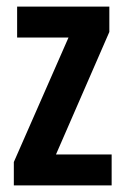

<svg xmlns="http://www.w3.org/2000/svg" viewBox="-20 -563 379 583"><path d="M319 0H22V-71L188 -449H32V-543H312V-466L150 -94H319Z"/></svg>

Font: Noto Sans Ethiopic ExtraCondensed SemiBold
Style: Regular
Weight: 600
Width: 2
Designer: Monotype Design Team
Foundry: Monotype Imaging Inc.
Version: Version 2.102; ttfautohint (v1.8.4.7-5d5b)